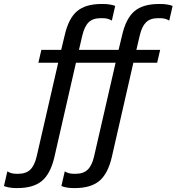

<svg xmlns="http://www.w3.org/2000/svg" viewBox="-84 -752 892 970"><path d="M243.2 -575.2Q262.7 -659.7 305.7 -695.8Q348.6 -731.9 429.2 -731.9H435.1Q472.2 -731.9 498 -722.2L481 -647.9Q461.9 -660.2 434.1 -660.2H424.8Q385.3 -660.2 364 -639.4Q342.8 -618.7 332 -573.2L314.9 -500H515.1L533.2 -575.2Q552.7 -659.7 595.7 -695.8Q638.7 -731.9 719.2 -731.9H725.1Q762.2 -731.9 788.1 -722.2L771 -647.9Q752 -660.2 724.1 -660.2H714.8Q675.3 -660.2 654.1 -639.4Q632.8 -618.7 622.1 -573.2L605 -500H725.1L710 -435.1H589.8L481 41Q461.4 125.5 418 161.9Q374.5 198.2 293.9 198.2H288.1Q252.9 198.2 226.1 188L243.2 113.8Q262.2 126 289.1 126H297.9Q337.4 126 358.9 105.2Q380.4 84.5 391.1 39.1L500 -435.1H299.8L190.9 41Q171.4 125.5 127.9 161.9Q84.5 198.2 3.9 198.2H-2Q-37.1 198.2 -64 188L-46.9 113.8Q-27.8 126 -1 126H7.8Q47.4 126 68.8 105.2Q90.3 84.5 101.1 39.1L210 -435.1H109.9L125 -500H225.1Z"/></svg>

Font: Perun
Style: Italic
Weight: 400
Italic angle: -12°
Foundry: Stefan Peev, Context Ltd
Version: Version 001.000